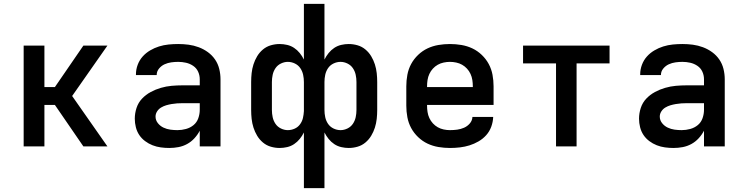

<svg xmlns="http://www.w3.org/2000/svg" viewBox="-20 -755 3840 990"><path d="M410 0 263 -214H209V0H102V-520H209V-306H263L410 -520H534L352 -260L534 0Z M853 8Q831 8 809 5Q787 2 766.5 -6Q746 -14 728 -27.5Q710 -41 698 -59Q686 -77 680.5 -99Q675 -121 675 -143Q675 -171 684 -198.5Q693 -226 712.5 -246.5Q732 -267 757 -280.5Q782 -294 809.5 -302Q837 -310 865 -312.5Q893 -315 922 -315H1010V-346Q1010 -367 1001.5 -385.5Q993 -404 976 -415.5Q959 -427 939 -431.5Q919 -436 899 -436Q881 -436 863 -433.5Q845 -431 828.5 -423.5Q812 -416 800 -401.5Q788 -387 788 -369V-368H681V-372Q681 -397 690 -421Q699 -445 715.5 -463.5Q732 -482 754 -495Q776 -508 800 -515.5Q824 -523 849 -525.5Q874 -528 899 -528Q926 -528 952.5 -524.5Q979 -521 1004.5 -511.5Q1030 -502 1052 -486Q1074 -470 1089 -448Q1104 -426 1110.5 -399.5Q1117 -373 1117 -346V0H1010V-81Q999 -60 982.5 -42Q966 -24 945 -12.5Q924 -1 900.5 3.5Q877 8 853 8ZM895 -84Q917 -84 939 -90Q961 -96 978 -110Q995 -124 1002.5 -145.5Q1010 -167 1010 -189V-223H922Q907 -223 893 -222Q879 -221 864.5 -218.5Q850 -216 836.5 -212Q823 -208 810.5 -200.5Q798 -193 790 -180.5Q782 -168 782 -154Q782 -135 794 -120Q806 -105 823 -97Q840 -89 858.5 -86.5Q877 -84 895 -84Z M1547 215V-72Q1538 -54 1525.5 -38.5Q1513 -23 1496.5 -12Q1480 -1 1460.5 3.5Q1441 8 1422 8Q1399 8 1376.5 1.5Q1354 -5 1336 -20Q1318 -35 1306 -55Q1294 -75 1287 -97Q1280 -119 1277.5 -142Q1275 -165 1275 -188V-332Q1275 -355 1277.5 -378Q1280 -401 1287 -423Q1294 -445 1306 -465Q1318 -485 1336 -500Q1354 -515 1376.5 -521.5Q1399 -528 1422 -528Q1441 -528 1460.5 -523.5Q1480 -519 1496.5 -508Q1513 -497 1525.5 -481.5Q1538 -466 1547 -448V-735H1653V-448Q1662 -466 1674.5 -481.5Q1687 -497 1703.5 -508Q1720 -519 1739.5 -523.5Q1759 -528 1778 -528Q1801 -528 1823.5 -521.5Q1846 -515 1864 -500Q1882 -485 1894 -465Q1906 -445 1913 -423Q1920 -401 1922.5 -378Q1925 -355 1925 -332V-188Q1925 -165 1922.5 -142Q1920 -119 1913 -97Q1906 -75 1894 -55Q1882 -35 1864 -20Q1846 -5 1823.5 1.5Q1801 8 1778 8Q1759 8 1739.5 3.5Q1720 -1 1703.5 -12Q1687 -23 1674.5 -38.5Q1662 -54 1653 -72V215ZM1464 -84Q1482 -84 1499 -91.5Q1516 -99 1527 -114Q1538 -129 1542 -146.5Q1546 -164 1547 -182V-332Q1547 -351 1543 -369.5Q1539 -388 1528.5 -403.5Q1518 -419 1500.5 -427.5Q1483 -436 1464 -436Q1446 -436 1428.5 -427.5Q1411 -419 1400.5 -403.5Q1390 -388 1386 -369.5Q1382 -351 1382 -332V-188Q1382 -169 1386 -150.5Q1390 -132 1400.5 -116.5Q1411 -101 1428.5 -92.5Q1446 -84 1464 -84ZM1736 -84Q1754 -84 1771.5 -92.5Q1789 -101 1799.5 -116.5Q1810 -132 1814 -150.5Q1818 -169 1818 -188V-332Q1818 -351 1814 -369.5Q1810 -388 1799.5 -403.5Q1789 -419 1771.5 -427.5Q1754 -436 1736 -436Q1717 -436 1699.5 -427.5Q1682 -419 1671.5 -403.5Q1661 -388 1657 -369.5Q1653 -351 1653 -332V-188Q1653 -169 1657 -150.5Q1661 -132 1671.5 -116.5Q1682 -101 1699.5 -92.5Q1717 -84 1736 -84Z M2300 8Q2270 8 2240.5 3Q2211 -2 2184.5 -14.5Q2158 -27 2136 -48Q2114 -69 2100 -95Q2086 -121 2080.5 -150.5Q2075 -180 2075 -210V-310Q2075 -340 2080.5 -369.5Q2086 -399 2100 -425Q2114 -451 2136 -472Q2158 -493 2184.5 -505.5Q2211 -518 2240.5 -523Q2270 -528 2300 -528Q2330 -528 2359.5 -523Q2389 -518 2415.5 -505.5Q2442 -493 2464 -472Q2486 -451 2500 -425Q2514 -399 2519.5 -369.5Q2525 -340 2525 -310V-214H2182V-210Q2182 -194 2184.5 -177.5Q2187 -161 2194 -146Q2201 -131 2212 -119Q2223 -107 2237 -99Q2251 -91 2267.5 -87.5Q2284 -84 2300 -84Q2319 -84 2337.5 -86.5Q2356 -89 2373 -96.5Q2390 -104 2402.5 -118.5Q2415 -133 2416 -152H2523Q2522 -126 2513 -101.5Q2504 -77 2487 -58Q2470 -39 2447.5 -26Q2425 -13 2401 -5.5Q2377 2 2351.5 5Q2326 8 2300 8ZM2182 -306H2418V-310Q2418 -326 2415.5 -342.5Q2413 -359 2406 -374Q2399 -389 2388 -401Q2377 -413 2363 -421Q2349 -429 2332.5 -432.5Q2316 -436 2300 -436Q2284 -436 2267.5 -432.5Q2251 -429 2237 -421Q2223 -413 2212 -401Q2201 -389 2194 -374Q2187 -359 2184.5 -342.5Q2182 -326 2182 -310Z M2847 0V-428H2677V-520H3123V-428H2953V0Z M3453 8Q3431 8 3409 5Q3387 2 3366.5 -6Q3346 -14 3328 -27.5Q3310 -41 3298 -59Q3286 -77 3280.5 -99Q3275 -121 3275 -143Q3275 -171 3284 -198.5Q3293 -226 3312.5 -246.5Q3332 -267 3357 -280.5Q3382 -294 3409.5 -302Q3437 -310 3465 -312.5Q3493 -315 3522 -315H3610V-346Q3610 -367 3601.5 -385.5Q3593 -404 3576 -415.5Q3559 -427 3539 -431.5Q3519 -436 3499 -436Q3481 -436 3463 -433.5Q3445 -431 3428.5 -423.5Q3412 -416 3400 -401.5Q3388 -387 3388 -369V-368H3281V-372Q3281 -397 3290 -421Q3299 -445 3315.5 -463.5Q3332 -482 3354 -495Q3376 -508 3400 -515.5Q3424 -523 3449 -525.5Q3474 -528 3499 -528Q3526 -528 3552.5 -524.5Q3579 -521 3604.5 -511.5Q3630 -502 3652 -486Q3674 -470 3689 -448Q3704 -426 3710.5 -399.5Q3717 -373 3717 -346V0H3610V-81Q3599 -60 3582.5 -42Q3566 -24 3545 -12.5Q3524 -1 3500.5 3.5Q3477 8 3453 8ZM3495 -84Q3517 -84 3539 -90Q3561 -96 3578 -110Q3595 -124 3602.5 -145.5Q3610 -167 3610 -189V-223H3522Q3507 -223 3493 -222Q3479 -221 3464.5 -218.5Q3450 -216 3436.5 -212Q3423 -208 3410.5 -200.5Q3398 -193 3390 -180.5Q3382 -168 3382 -154Q3382 -135 3394 -120Q3406 -105 3423 -97Q3440 -89 3458.5 -86.5Q3477 -84 3495 -84Z"/></svg>

Font: Iosevka Aile Semibold
Style: Regular
Weight: 600
Designer: Belleve Invis
Foundry: Belleve Invis
Version: Version 31.1.0; ttfautohint (v1.8.4)